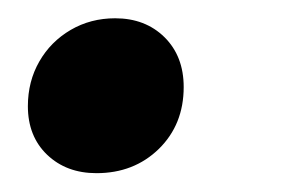

<svg xmlns="http://www.w3.org/2000/svg" viewBox="-20 -175 304 208"><path d="M10.2 -60Q10.2 -86.8 22.6 -108.4Q34.9 -129.9 56.6 -142.6Q78.2 -155.2 104.7 -155.2Q137.4 -155.2 158.2 -134.7Q179 -114.1 179 -80.7Q179 -40.1 152.1 -13.7Q125.1 12.6 84.5 12.6Q51.9 12.6 31 -7.4Q10.2 -27.4 10.2 -60Z"/></svg>

Font: Wix Madefor Text
Style: Italic
Weight: 400
Italic angle: -12°
Designer: Dalton Maag Ltd
Foundry: Dalton Maag Ltd
Version: Version 3.100